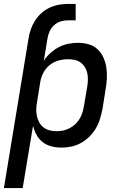

<svg xmlns="http://www.w3.org/2000/svg" viewBox="-26 -747 646 982"><path d="M-6 215 120 -551Q124 -575 132 -598Q140 -621 153.5 -642Q167 -663 186 -680Q205 -697 227.5 -707.5Q250 -718 274 -722.5Q298 -727 321 -727H361V-643H321Q303 -643 284.5 -637.5Q266 -632 251 -618.5Q236 -605 228 -587Q220 -569 217 -551L198 -436Q212 -458 232 -476Q252 -494 275 -506Q298 -518 323 -523Q348 -528 373 -528Q401 -528 427.5 -520.5Q454 -513 473 -495Q492 -477 503 -452.5Q514 -428 518 -401Q522 -374 520.5 -345.5Q519 -317 514 -289L498 -189Q493 -164 485.5 -139Q478 -114 464.5 -91Q451 -68 431.5 -48.5Q412 -29 388.5 -16Q365 -3 339.5 2.5Q314 8 289 8Q262 8 237 1.5Q212 -5 192.5 -20Q173 -35 161 -57Q149 -79 143 -104L90 215ZM264 -76Q281 -76 297.5 -79.5Q314 -83 329.5 -91Q345 -99 358.5 -111.5Q372 -124 381 -139Q390 -154 395 -170Q400 -186 403 -203L420 -303Q423 -320 423.5 -338Q424 -356 420.5 -372.5Q417 -389 408.5 -403Q400 -417 386.5 -427Q373 -437 356.5 -440.5Q340 -444 322 -444Q298 -444 273.5 -437.5Q249 -431 228.5 -414.5Q208 -398 196 -375Q184 -352 180 -328L164 -228Q160 -209 159.5 -190.5Q159 -172 162.5 -154.5Q166 -137 174.5 -121.5Q183 -106 196.5 -95.5Q210 -85 227.5 -80.5Q245 -76 264 -76Z"/></svg>

Font: Iosevka SS04 Md Ex Obl
Style: Regular
Weight: 500
Width: 7
Italic angle: -9°
Monospace: yes
Designer: Belleve Invis
Foundry: Belleve Invis
Version: Version 19.0.0; ttfautohint (v1.8.4)